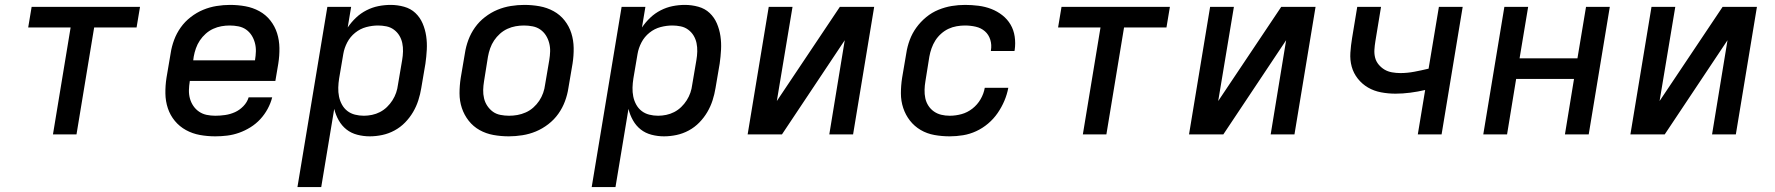

<svg xmlns="http://www.w3.org/2000/svg" viewBox="-20 -548 7240 783"><path d="M196 0 268 -436H95L109 -520H551L537 -436H364L292 0Z M858 8Q826 8 795.5 2.5Q765 -3 738.5 -17.5Q712 -32 693 -55Q674 -78 664.5 -106.5Q655 -135 654.5 -167Q654 -199 659 -231L676 -331Q680 -358 690 -385Q700 -412 717 -436Q734 -460 758 -478.5Q782 -497 808.5 -508Q835 -519 863 -523.5Q891 -528 918 -528Q950 -528 980.5 -522.5Q1011 -517 1037.5 -502.5Q1064 -488 1082.5 -464.5Q1101 -441 1110 -412.5Q1119 -384 1119.5 -352.5Q1120 -321 1115 -289L1103 -218H754V-217Q751 -199 750.5 -181Q750 -163 754.5 -146.5Q759 -130 768.5 -116Q778 -102 792 -92.5Q806 -83 823 -79.5Q840 -76 858 -76Q878 -76 898.5 -79Q919 -82 938 -90.5Q957 -99 972.5 -115Q988 -131 994 -151H1090Q1084 -127 1071.5 -104Q1059 -81 1041.5 -62Q1024 -43 1001.5 -29Q979 -15 955 -6.5Q931 2 906.5 5Q882 8 858 8ZM768 -302H1020V-303Q1023 -321 1023.5 -338.5Q1024 -356 1019.5 -373Q1015 -390 1006 -404Q997 -418 983.5 -427.5Q970 -437 952.5 -440.5Q935 -444 917 -444Q900 -444 883 -441Q866 -438 849.5 -430.5Q833 -423 819 -410.5Q805 -398 795 -383Q785 -368 779 -351Q773 -334 770 -317Z M1193 215 1315 -520H1412L1398 -436Q1413 -458 1432 -476Q1451 -494 1474.5 -506Q1498 -518 1523 -523Q1548 -528 1573 -528Q1601 -528 1628 -520.5Q1655 -513 1674 -495Q1693 -477 1703.5 -452.5Q1714 -428 1718 -401Q1722 -374 1720.5 -345.5Q1719 -317 1715 -289L1698 -189Q1694 -164 1686 -139Q1678 -114 1664.5 -91Q1651 -68 1632 -48.5Q1613 -29 1589 -16Q1565 -3 1539 2.5Q1513 8 1488 8Q1462 8 1437 1.5Q1412 -5 1393 -20Q1374 -35 1361.5 -57Q1349 -79 1343 -104L1290 215ZM1464 -76Q1480 -76 1497 -79.5Q1514 -83 1529.5 -91Q1545 -99 1558 -111.5Q1571 -124 1580.5 -139Q1590 -154 1595.5 -170Q1601 -186 1603 -203L1620 -303Q1623 -320 1623.5 -338Q1624 -356 1620.5 -372.5Q1617 -389 1608.5 -403Q1600 -417 1586.5 -427Q1573 -437 1556 -440.5Q1539 -444 1522 -444Q1498 -444 1473.5 -437.5Q1449 -431 1428.5 -414.5Q1408 -398 1396 -375Q1384 -352 1380 -328L1363 -228Q1360 -209 1359.5 -190.5Q1359 -172 1362.5 -154.5Q1366 -137 1374.5 -121.5Q1383 -106 1396.5 -95.5Q1410 -85 1427.5 -80.5Q1445 -76 1464 -76Z M2055 8Q2023 8 1992.5 2.5Q1962 -3 1936 -17.5Q1910 -32 1891.5 -55.5Q1873 -79 1863.5 -107.5Q1854 -136 1854 -167.5Q1854 -199 1859 -231L1876 -331Q1880 -358 1890 -385Q1900 -412 1917 -436Q1934 -460 1958 -478.5Q1982 -497 2008.5 -508Q2035 -519 2063 -523.5Q2091 -528 2118 -528Q2150 -528 2180.5 -522.5Q2211 -517 2237.5 -502.5Q2264 -488 2282.5 -464.5Q2301 -441 2310 -412.5Q2319 -384 2319.5 -352.5Q2320 -321 2315 -289L2298 -189Q2294 -162 2284 -135Q2274 -108 2257 -84Q2240 -60 2216 -41.5Q2192 -23 2165.5 -12Q2139 -1 2110.5 3.5Q2082 8 2055 8ZM2056 -76Q2073 -76 2090 -79Q2107 -82 2124 -89.5Q2141 -97 2155 -109.5Q2169 -122 2179 -137Q2189 -152 2195 -169Q2201 -186 2203 -203L2220 -303Q2223 -321 2223.5 -338.5Q2224 -356 2219.5 -373Q2215 -390 2206 -404Q2197 -418 2183.5 -427.5Q2170 -437 2152.5 -440.5Q2135 -444 2117 -444Q2100 -444 2083 -441Q2066 -438 2049.5 -430.5Q2033 -423 2019 -410.5Q2005 -398 1995 -383Q1985 -368 1979 -351Q1973 -334 1970 -317L1954 -217Q1951 -199 1950.5 -181.5Q1950 -164 1954 -147Q1958 -130 1967.5 -116Q1977 -102 1990 -92.5Q2003 -83 2020.5 -79.5Q2038 -76 2056 -76Z M2393 215 2515 -520H2612L2598 -436Q2613 -458 2632 -476Q2651 -494 2674.5 -506Q2698 -518 2723 -523Q2748 -528 2773 -528Q2801 -528 2828 -520.5Q2855 -513 2874 -495Q2893 -477 2903.5 -452.5Q2914 -428 2918 -401Q2922 -374 2920.5 -345.5Q2919 -317 2915 -289L2898 -189Q2894 -164 2886 -139Q2878 -114 2864.5 -91Q2851 -68 2832 -48.5Q2813 -29 2789 -16Q2765 -3 2739 2.5Q2713 8 2688 8Q2662 8 2637 1.5Q2612 -5 2593 -20Q2574 -35 2561.5 -57Q2549 -79 2543 -104L2490 215ZM2664 -76Q2680 -76 2697 -79.5Q2714 -83 2729.5 -91Q2745 -99 2758 -111.5Q2771 -124 2780.5 -139Q2790 -154 2795.5 -170Q2801 -186 2803 -203L2820 -303Q2823 -320 2823.5 -338Q2824 -356 2820.5 -372.5Q2817 -389 2808.5 -403Q2800 -417 2786.5 -427Q2773 -437 2756 -440.5Q2739 -444 2722 -444Q2698 -444 2673.5 -437.5Q2649 -431 2628.5 -414.5Q2608 -398 2596 -375Q2584 -352 2580 -328L2563 -228Q2560 -209 2559.5 -190.5Q2559 -172 2562.5 -154.5Q2566 -137 2574.5 -121.5Q2583 -106 2596.5 -95.5Q2610 -85 2627.5 -80.5Q2645 -76 2664 -76Z M3029 0 3115 -520H3212L3148 -136L3405 -520H3545L3459 0H3362L3425 -384L3169 0Z M3853 8Q3821 8 3790.5 2.5Q3760 -3 3734.5 -18Q3709 -33 3691 -56Q3673 -79 3663.5 -107.5Q3654 -136 3654 -167.5Q3654 -199 3659 -231L3676 -331Q3680 -358 3690 -385Q3700 -412 3717 -435.5Q3734 -459 3757 -478Q3780 -497 3807 -508Q3834 -519 3861 -523.5Q3888 -528 3916 -528Q3943 -528 3970.5 -524.5Q3998 -521 4022.5 -511.5Q4047 -502 4067.5 -486Q4088 -470 4101 -448Q4114 -426 4118 -399Q4122 -372 4118 -344L4117 -340H4021V-342Q4025 -365 4018.5 -386Q4012 -407 3996.5 -420.5Q3981 -434 3959.5 -439Q3938 -444 3915 -444Q3899 -444 3881.5 -441Q3864 -438 3848 -430.5Q3832 -423 3818 -410.5Q3804 -398 3794.5 -383Q3785 -368 3779 -351Q3773 -334 3770 -317L3754 -217Q3751 -200 3750.5 -182Q3750 -164 3753.5 -147.5Q3757 -131 3766 -117Q3775 -103 3788.5 -93.5Q3802 -84 3818.5 -80Q3835 -76 3853 -76Q3877 -76 3901 -82.5Q3925 -89 3945.5 -105Q3966 -121 3979 -143.5Q3992 -166 3996 -190H4092Q4087 -163 4076 -137Q4065 -111 4048.5 -87Q4032 -63 4009.5 -44Q3987 -25 3961 -13Q3935 -1 3907.5 3.5Q3880 8 3853 8Z M4396 0 4468 -436H4295L4309 -520H4751L4737 -436H4564L4492 0Z M4829 0 4915 -520H5012L4948 -136L5205 -520H5345L5259 0H5162L5225 -384L4969 0Z M5762 0 5792 -181Q5762 -174 5731 -170Q5700 -166 5671 -166Q5641 -166 5612 -171.5Q5583 -177 5559 -191Q5535 -205 5517.5 -227Q5500 -249 5492.5 -276Q5485 -303 5487 -333Q5489 -363 5494 -393L5515 -520H5612L5589 -380Q5586 -362 5585 -345Q5584 -328 5588 -312.5Q5592 -297 5602.5 -284.5Q5613 -272 5626.5 -264Q5640 -256 5657 -253Q5674 -250 5691 -250Q5719 -250 5748 -255.5Q5777 -261 5806 -268L5848 -520H5945L5859 0Z M6029 0 6115 -520H6212L6177 -310H6413L6448 -520H6545L6459 0H6362L6399 -226H6163L6126 0Z M6629 0 6715 -520H6812L6748 -136L7005 -520H7145L7059 0H6962L7025 -384L6769 0Z"/></svg>

Font: Iosevka Custom Medium Oblique
Style: Regular
Weight: 500
Italic angle: -9°
Designer: Belleve Invis
Foundry: Belleve Invis
Version: Version 27.0.1